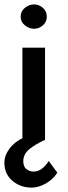

<svg xmlns="http://www.w3.org/2000/svg" viewBox="-23 -636 308 874"><path d="M121 218Q70 218 33.5 187Q-3 156 -3 105Q-3 71 21.5 39Q46 7 86 -10L164 -9L183 0Q137 21 110 43.5Q83 66 83 98Q83 123 97.5 134Q112 145 130 145Q150 145 167 132.5Q184 120 199 97L238 150Q219 180 186 199Q153 218 121 218ZM79 -419H182V0H79ZM71 -560Q71 -585 90.5 -600.5Q110 -616 132 -616Q154 -616 172 -600.5Q190 -585 190 -560Q190 -536 172 -520.5Q154 -505 132 -505Q110 -505 90.5 -520.5Q71 -536 71 -560Z"/></svg>

Font: Josefin Sans Medium
Style: Regular
Weight: 500
Designer: Santiago Orozco
Foundry: Typemade
Version: Version 2.001